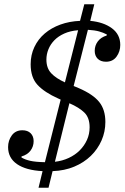

<svg xmlns="http://www.w3.org/2000/svg" viewBox="-20 -800 585 902"><path d="M180 4Q102 0 60 -29Q18 -58 18 -109Q18 -140 35.5 -164Q53 -188 85 -188Q110 -188 124 -174Q138 -160 138 -137Q138 -112 123.5 -92.5Q109 -73 81 -65V-60Q98 -50 122 -44.5Q146 -39 191 -38L265 -332L254 -337Q189 -366 156.5 -401Q124 -436 124 -498Q124 -542 141.5 -579Q159 -616 190 -642.5Q221 -669 263.5 -684.5Q306 -700 356 -702L376 -780H423L404 -702Q467 -696 506 -667Q545 -638 545 -589Q545 -558 527.5 -534Q510 -510 478 -510Q453 -510 439 -524Q425 -538 425 -561Q425 -586 439.5 -605.5Q454 -625 481 -633L482 -638Q465 -647 445 -652.5Q425 -658 393 -660L326 -396L350 -386Q417 -357 446 -321Q475 -285 475 -227Q475 -181 457 -140Q439 -99 406.5 -67.5Q374 -36 328.5 -17Q283 2 227 4L208 82H161ZM238 -40Q273 -44 303 -58Q333 -72 354.5 -93.5Q376 -115 388.5 -142.5Q401 -170 401 -202Q401 -247 376.5 -271Q352 -295 306 -315ZM347 -658Q310 -655 282 -642.5Q254 -630 235.5 -611Q217 -592 207.5 -568.5Q198 -545 198 -520Q198 -480 220.5 -456Q243 -432 285 -413Z"/></svg>

Font: IBM Plex Serif
Style: Italic
Weight: 400
Italic angle: -14°
Designer: Mike Abbink, Paul van der Laan, Pieter van Rosmalen
Foundry: Bold Monday
Version: Version 3.001